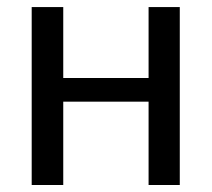

<svg xmlns="http://www.w3.org/2000/svg" viewBox="-20 -527 603 547"><path d="M492.2 -506.8Q492.2 -379.9 492.2 0Q469.7 0 403.3 0Q403.3 -59.6 403.3 -237.3Q341.8 -237.3 160.2 -237.3Q160.2 -177.7 160.2 0Q137.7 0 70.3 0Q70.3 -79.1 70.3 -316.4Q70.3 -364.3 70.3 -506.8Q92.8 -506.8 160.2 -506.8Q160.2 -456.1 160.2 -304.7Q220.7 -304.7 403.3 -304.7Q403.3 -355.5 403.3 -506.8Q425.8 -506.8 492.2 -506.8Z"/></svg>

Font: Lato
Style: Regular
Weight: 400
Designer: Lukasz Dziedzic with Adam Twardoch and Botio Nikoltchev
Version: Version 2.015; 2015-08-06; http://www.latofonts.com/